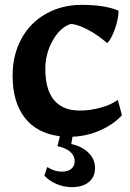

<svg xmlns="http://www.w3.org/2000/svg" viewBox="-20 -553 538 792"><path d="M279 11 274 41Q319 51 345.5 77.5Q372 104 372 140Q372 177 346.5 198Q321 219 276 219Q243 219 212 205.5Q181 192 163 171L175 136Q204 155 236 155Q260 155 274 143.5Q288 132 288 112Q288 89 269.5 73Q251 57 217 50L227 9Q132 -3 82 -67.5Q32 -132 32 -241Q32 -326 68 -392.5Q104 -459 169.5 -496Q235 -533 318 -533Q412 -533 469 -509Q469 -476 454 -433.5Q439 -391 422 -375Q384 -409 340.5 -431.5Q297 -454 271 -454Q228 -440 197.5 -386Q167 -332 167 -269Q167 -183 203 -140Q239 -97 309 -97Q352 -97 395.5 -109Q439 -121 466 -141L483 -78Q449 -40 393.5 -15.5Q338 9 279 11Z"/></svg>

Font: Mirza
Style: Bold
Weight: 700
Designer: Arabic design by Kourosh Beigpour, Latin design by Eduardo Tunni, engineering by Lasse Fister
Version: Version 1.0010g